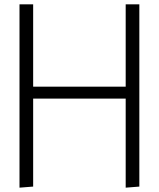

<svg xmlns="http://www.w3.org/2000/svg" viewBox="-20 -861 732 886"><path d="M70 5V-841H133V-461H560V-841H623V0L560 5V-406H133V0Z"/></svg>

Font: Matangi
Style: Regular
Weight: 400
Designer: Prashant Pant
Foundry: The Graphic Ant
Version: Version 3.002